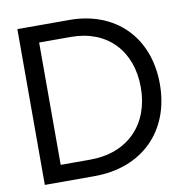

<svg xmlns="http://www.w3.org/2000/svg" viewBox="-81 -806 852 883"><g transform="rotate(-10 345.0 -364.0)"><path d="M57.6 0H289.6C512.2 0 659.2 -145 659.2 -365.2C659.2 -583.5 516.1 -727.5 300.3 -727.5H57.6ZM145.5 -78.1V-649.4H294.4C462.9 -649.4 570.3 -536.6 570.3 -365.2C570.3 -192.4 458.5 -78.1 283.7 -78.1Z"/></g></svg>

Font: Guggenheim Sans Display
Style: Regular
Weight: 400
Designer: Modified by Tom Baber under direction of Pentagram Design 2023
Foundry: rsms
Version: Version 1.001;Glyphs 3.1.2 (3151)